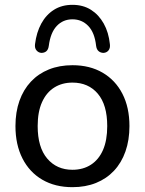

<svg xmlns="http://www.w3.org/2000/svg" viewBox="-20 -766 600 795"><path d="M280 9Q208 9 155 -22Q102 -53 73 -110Q44 -167 44 -244Q44 -302 60.5 -348.5Q77 -395 108 -428Q139 -461 182.5 -478.5Q226 -496 280 -496Q352 -496 405 -465Q458 -434 487 -377.5Q516 -321 516 -244Q516 -186 499.5 -139Q483 -92 452 -59Q421 -26 377.5 -8.5Q334 9 280 9ZM280 -63Q324 -63 356.5 -84Q389 -105 406.5 -145Q424 -185 424 -244Q424 -332 385 -378Q346 -424 280 -424Q237 -424 204.5 -403.5Q172 -383 154 -343Q136 -303 136 -244Q136 -156 175.5 -109.5Q215 -63 280 -63ZM151 -547Q139 -548 131 -557.5Q123 -567 125 -583Q131 -632 151 -668.5Q171 -705 203.5 -725.5Q236 -746 280 -746Q324 -746 356.5 -725.5Q389 -705 409.5 -668.5Q430 -632 435 -583Q437 -567 429.5 -557.5Q422 -548 409 -547Q397 -547 388.5 -554Q380 -561 378 -576Q372 -631 345.5 -658.5Q319 -686 280 -686Q241 -686 215 -658.5Q189 -631 182 -576Q180 -561 172 -554Q164 -547 151 -547Z"/></svg>

Font: Nunito ExtraLight Medium
Style: Regular
Weight: 500
Version: Version 3.602